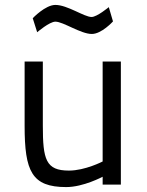

<svg xmlns="http://www.w3.org/2000/svg" viewBox="-20 -750 599 780"><path d="M397 -500V-94C397 -94 326 -57 260 -57C166 -57 154 -102 154 -240V-500H80V-239C80 -54 109 10 249 10C319 10 397 -32 397 -32V0H471V-500ZM422 -721C422 -721 374 -681 352 -681C322 -681 254 -730 205 -730C164 -730 113 -676 113 -676L131 -619C131 -619 181 -662 205 -662C237 -662 308 -612 353 -612C393 -612 439 -663 439 -663Z"/></svg>

Font: TitilliumText22L
Style: 400 wt
Weight: 400
Designer: Campivisivi
Foundry: Campivisivi
Version: 1.000